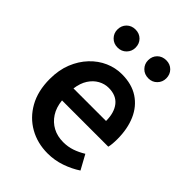

<svg xmlns="http://www.w3.org/2000/svg" viewBox="-229 -903 1030 1030"><g transform="rotate(45 286.5 -388.0)"><path d="M320 14Q243 14 181 -21Q119 -56 82.5 -121Q46 -186 46 -277Q46 -345 67.5 -398.5Q89 -452 125.5 -490.5Q162 -529 207.5 -549Q253 -569 302 -569Q377 -569 428 -535.5Q479 -502 505 -442.5Q531 -383 531 -305Q531 -286 529.5 -269.5Q528 -253 525 -242H174Q179 -193 201 -159Q223 -125 257.5 -106.5Q292 -88 337 -88Q372 -88 403 -98.5Q434 -109 465 -128L510 -46Q471 -20 422 -3Q373 14 320 14ZM172 -331H419Q419 -394 390 -430.5Q361 -467 304 -467Q273 -467 245 -451.5Q217 -436 197.5 -406Q178 -376 172 -331ZM184 -653Q154 -653 134.5 -673Q115 -693 115 -721Q115 -751 134.5 -770.5Q154 -790 184 -790Q214 -790 233.5 -770.5Q253 -751 253 -721Q253 -693 233.5 -673Q214 -653 184 -653ZM418 -653Q387 -653 367.5 -673Q348 -693 348 -721Q348 -751 367.5 -770.5Q387 -790 418 -790Q447 -790 466.5 -770.5Q486 -751 486 -721Q486 -693 466.5 -673Q447 -653 418 -653Z"/></g></svg>

Font: Noto Sans HK Thin SemiBold
Style: Regular
Weight: 600
Version: Version 2.004-H2;hotconv 1.0.118;makeotfexe 2.5.65603